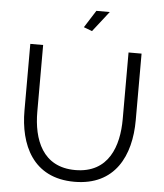

<svg xmlns="http://www.w3.org/2000/svg" viewBox="-60 -970 876 1028"><g transform="rotate(5 377.5 -456.0)"><path d="M402 -807 488 -917H416L357 -824ZM378 5C596 5 677 -161 677 -352V-710H607V-352C607 -207 557 -58 377 -58C201 -58 148 -203 148 -352V-710H79V-352C79 -171 153 5 378 5Z"/></g></svg>

Font: FIGSv2-sans-serif
Style: Regular
Weight: 400
Designer: Matt McInerney, Pablo Impallari, Rodrigo Fuenzalida,Mirko Velimirovic
Foundry: Matt McInerney, Pablo Impallari, Rodrigo Fuenzalida
Version: Version 4.021;hotconv 1.0.109;makeotfexe 2.5.65596